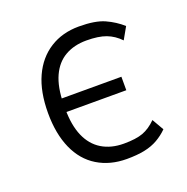

<svg xmlns="http://www.w3.org/2000/svg" viewBox="-98 -596 679 696"><g transform="rotate(-20 241.0 -247.5)"><path d="M277 8Q213 8 164.5 -21.5Q116 -51 90.5 -108.5Q65 -166 65 -246Q65 -328 91 -385Q117 -442 165 -472.5Q213 -503 277 -503Q340 -503 375.5 -487Q411 -471 439 -446L413 -400Q390 -424 361 -435Q332 -446 285 -446Q238 -446 203 -426Q168 -406 149 -364.5Q130 -323 129 -258L121 -279H360V-227H121L129 -239Q129 -176 147.5 -133.5Q166 -91 201.5 -69.5Q237 -48 286 -48Q333 -48 360 -58Q387 -68 412 -93L438 -48Q420 -30 397.5 -17Q375 -4 346 2Q317 8 277 8Z"/></g></svg>

Font: Nunito Sans 7pt Condensed Light
Style: Regular
Weight: 300
Width: 3
Designer: Vernon Adams
Foundry: Vernon Adams
Version: Version 3.101;gftools[0.9.27]